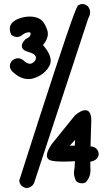

<svg xmlns="http://www.w3.org/2000/svg" viewBox="-20 -838 540 958"><path d="M370.1 -811.5Q380.9 -817.9 391.1 -817.9Q405.8 -817.9 418.9 -806.2Q429.7 -791.5 429.7 -776.4Q429.7 -761.7 420.4 -746.6L152.8 66.9Q149.4 79.6 141.1 87.9Q130.9 98.1 113.3 100.6Q82 95.7 76.2 65.9L75.7 64Q289.6 -606.4 347.7 -762.2Q362.3 -801.3 367.7 -809.1L368.7 -810.5ZM180.7 -742.2Q202.6 -727.5 215.3 -689.5Q218.8 -679.2 218.8 -669.4Q218.8 -641.6 194.3 -613.3Q232.9 -569.3 232.9 -535.2Q232.9 -521 225.3 -507.1Q217.8 -493.2 205.6 -481Q184.6 -460 151.9 -448.7Q136.7 -443.4 123.5 -443.4Q110.4 -443.4 99.1 -446.3Q73.2 -453.1 48.8 -474.6Q29.3 -490.2 29.3 -508.8Q29.3 -522 40.5 -535.6Q55.2 -547.4 69.3 -547.4Q86.4 -547.4 102.1 -532.2Q116.2 -520 128.9 -520Q137.7 -520 147 -526.9Q159.2 -536.1 159.2 -549.8Q159.2 -554.2 157.7 -557.4Q156.2 -560.5 152.8 -564Q149.4 -567.4 141.6 -571.3Q133.8 -575.2 123 -578.6Q88.9 -586.9 88.9 -609.4Q88.9 -623.5 106.9 -642.1L107.9 -643.6Q127.4 -650.9 131.3 -662.1Q132.8 -665.5 132.8 -668.5Q132.8 -673.8 131.3 -675.3Q128.9 -676.8 124.5 -676.8Q109.4 -676.8 95.7 -667Q80.6 -653.3 64.9 -653.3Q51.3 -653.3 38.6 -662.6L36.6 -663.6Q28.8 -680.7 28.8 -693.8Q28.8 -726.6 70.3 -743.7Q99.1 -755.4 129.2 -755.4Q159.2 -755.4 180.7 -742.2ZM354 -33.7Q319.3 -31.7 296.9 -31.7Q250.5 -31.7 231.4 -38.1Q225.1 -40 220.7 -44.4Q213.9 -51.3 213.9 -62.3Q213.9 -73.2 220 -87.2Q226.1 -101.1 237.8 -118.7Q238.3 -119.1 354 -262.2Q384.3 -288.1 404.8 -288.1Q416.5 -288.1 423.8 -280.8Q435.5 -268.6 435.5 -238.3Q435.5 -238.3 431.6 -107.4H436Q452.1 -105 461.4 -95.7Q470.7 -86.4 472.7 -69.3Q471.7 -61.5 469.7 -57.1Q466.3 -49.8 461.4 -44.9Q451.2 -34.7 430.7 -31.2V-2.4Q431.6 4.4 431.6 10.7Q431.6 44.9 409.2 70.3L408.2 71.8Q397.5 76.7 389.6 76.7Q374 76.7 361.3 66.9L360.4 65.9L359.4 64.5Q349.1 45.4 349.1 23.9Q349.1 13.7 351.6 2.9Q352.5 -15.6 354 -33.7ZM353 -111.3 355 -140.1 327.6 -111.3Z"/></svg>

Font: Bakudai
Style: Bold
Weight: 700
Version: Version 1.48